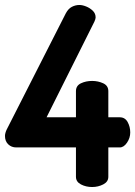

<svg xmlns="http://www.w3.org/2000/svg" viewBox="-22 -751 544 771"><path d="M348 0Q323 0 303 -10.5Q283 -21 283 -41V-159H43Q24 -159 11 -171.5Q-2 -184 -2 -205Q-2 -211 0 -218Q2 -225 5 -231L242 -697Q252 -716 266.5 -723.5Q281 -731 297 -731Q309 -731 324 -725Q339 -719 350.5 -708Q362 -697 362 -681Q362 -675 357 -664L165 -280H283V-385Q283 -407 303 -416.5Q323 -426 348 -426Q372 -426 392.5 -416.5Q413 -407 413 -385V-280H459Q480 -280 490.5 -261Q501 -242 501 -219Q501 -197 488 -178Q475 -159 459 -159H413V-41Q413 -21 392.5 -10.5Q372 0 348 0Z"/></svg>

Font: Dosis
Style: Bold
Weight: 700
Designer: EdgarTolentino, PabloImpallari, IginoMarini
Foundry: EdgarTolentino, PabloImpallari, IginoMarini
Version: Version 3.001; ttfautohint (v1.8.2)